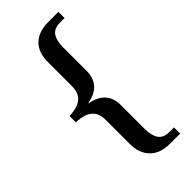

<svg xmlns="http://www.w3.org/2000/svg" viewBox="-279 -811 989 989"><g transform="rotate(-45 215.5 -316.5)"><path d="M313 127Q240 127 202 88Q164 49 164 -17V-191Q164 -231 148.5 -253Q133 -275 106 -284Q79 -293 46 -294V-340Q79 -341 106 -350Q133 -359 148.5 -381Q164 -403 164 -443V-616Q164 -685 202 -722.5Q240 -760 313 -760H385V-715H353Q309 -715 291 -689Q273 -663 273 -612V-441Q273 -393 246 -361Q219 -329 162 -319V-317Q219 -306 246 -274.5Q273 -243 273 -194V-21Q273 29 291 55.5Q309 82 353 82H385V127Z"/></g></svg>

Font: ET Text
Style: Regular
Weight: 470
Designer: Monotype Design Team
Foundry: Monotype Imaging Inc.
Version: Version 2.009